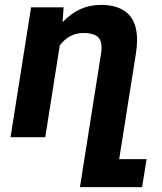

<svg xmlns="http://www.w3.org/2000/svg" viewBox="-20 -558 658 781"><path d="M576.2 89.4 558.1 203.1H305.2L390.6 -336.9Q393.1 -353 393.1 -363.8Q393.1 -397 375 -410.4Q356.9 -423.8 320.3 -423.8Q260.7 -423.8 223.1 -373L164.1 0H22.9L106.4 -528.3H238.8L234.4 -467.8Q268.6 -503.4 306.9 -520.8Q345.2 -538.1 392.1 -538.1Q460.4 -538.1 499 -503.7Q537.6 -469.2 537.6 -394Q537.6 -372.1 532.7 -338.9L464.8 89.4Z"/></svg>

Font: Mardoto
Style: Bold Italic
Weight: 700
Italic angle: -12°
Designer: Christian Robertson, Vahan Hovhannisyan
Foundry: Google
Version: Version 1.000